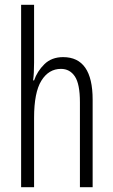

<svg xmlns="http://www.w3.org/2000/svg" viewBox="-20 -846 472 800"><path d="M122 -585Q122 -541 118 -511H122Q135 -549 165 -578.5Q195 -608 243 -608Q366 -608 366 -431V-66H313V-420Q313 -496 292 -527.5Q271 -559 234 -559Q183 -559 152.5 -510Q122 -461 122 -355V-66H68V-826H122Z"/></svg>

Font: Noto Sans Malayalam UI ExtraCondensed Light
Style: Regular
Weight: 300
Width: 2
Designer: Jelle Bosma - Monotype Design Team
Foundry: Monotype Imaging Inc.
Version: Version 2.104; ttfautohint (v1.8.4.7-5d5b)